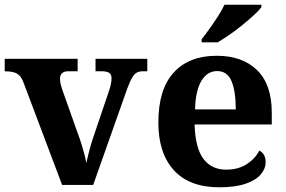

<svg xmlns="http://www.w3.org/2000/svg" viewBox="-20 -786 1217 816"><path d="M80 -435Q73 -454 63 -464.5Q53 -475 37.5 -479Q22 -483 0 -483V-536H310V-483H268Q253 -483 244 -475Q235 -467 235 -451Q235 -439 238 -427Q241 -415 244 -407L311 -218Q319 -197 326 -174.5Q333 -152 338.5 -131Q344 -110 347 -93Q352 -117 360 -147.5Q368 -178 375 -198L443 -399Q448 -413 451 -427Q454 -441 454 -454Q454 -471 443 -477Q432 -483 415 -483H386V-536H606V-483H586Q573 -483 562.5 -478Q552 -473 542.5 -457.5Q533 -442 521 -410L376 0H244Z M912 10Q785 10 719 -62.5Q653 -135 653 -265Q653 -406 718 -477.5Q783 -549 901 -549Q1010 -549 1072.5 -488Q1135 -427 1135 -308V-257H807Q810 -157 844.5 -111Q879 -65 941 -65Q993 -65 1029 -88.5Q1065 -112 1082 -146Q1096 -139 1102.5 -126.5Q1109 -114 1109 -97Q1109 -69 1088 -44.5Q1067 -20 1023.5 -5Q980 10 912 10ZM982 -321Q982 -398 964 -441Q946 -484 903 -484Q861 -484 836 -442.5Q811 -401 809 -321ZM837 -619Q852 -638 870.5 -664Q889 -690 906.5 -717Q924 -744 934 -766H1091V-756Q1082 -743 1060.5 -723Q1039 -703 1012 -681Q985 -659 957 -639.5Q929 -620 905 -606H837Z"/></svg>

Font: Noto Serif Gujarati
Style: Regular
Weight: 400
Designer: Universal Thirst, Indian Type Foundry and the Monotype Design Team
Foundry: Monotype Imaging Inc.
Version: Version 2.102